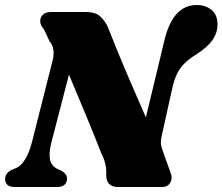

<svg xmlns="http://www.w3.org/2000/svg" viewBox="-28 -748 890 768"><path d="M176.5 -174 274 -550.5 206.5 -545.5Q228.5 -495.5 249.2 -446.2Q270 -397 289.2 -350.8Q308.5 -304.5 325.2 -264Q342 -223.5 355.2 -190.5Q368.5 -157.5 377 -135Q388 -114 393 -93.2Q398 -72.5 397 -49Q396.5 -25 408.5 -12.5Q420.5 0 443 0H620Q644.5 0 654 -19.2Q663.5 -38.5 652.5 -61.5L623.5 -143.5Q616 -162 615.5 -176.2Q615 -190.5 620.5 -212L662.5 -401.5Q670.5 -434.5 682.2 -456.8Q694 -479 712.2 -496.5Q730.5 -514 758.5 -531.5Q801 -558.5 821.2 -586.8Q841.5 -615 842 -649.5Q842.5 -688 818.5 -708Q794.5 -728 759 -728Q713 -728 681.2 -695.2Q649.5 -662.5 632 -596L524.5 -150L596.5 -183Q581 -220.5 565.2 -256.2Q549.5 -292 533.8 -328.2Q518 -364.5 502 -401.5Q486 -438.5 469.5 -477.2Q453 -516 436.2 -557.5Q419.5 -599 401.5 -644.5Q386.5 -672 368.5 -686Q350.5 -700 315 -700H176.5Q153.5 -700 142.8 -688.5Q132 -677 133 -661Q134 -645 148 -630.5L170 -583Q184 -567.5 186 -545.2Q188 -523 180.5 -498.5L100.5 -182Q89.5 -138.5 73.2 -111.8Q57 -85 38 -76.5L19.5 -69Q-7.5 -56 -7.5 -31.5Q-7.5 -18 1.2 -9Q10 0 31 0H202Q219 0 229.5 -8.5Q240 -17 240 -33Q240 -44.5 233.5 -52.2Q227 -60 217.5 -65L205.5 -70.5Q176 -84 171.8 -110.5Q167.5 -137 176.5 -174Z"/></svg>

Font: Fraunces Black
Style: Italic
Weight: 900
Italic angle: -16°
Version: Version 1.000;[b76b70a41]